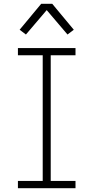

<svg xmlns="http://www.w3.org/2000/svg" viewBox="-20 -987 490 1007"><path d="M74 0V-38H204V-697H74V-735H376V-697H246V-38H376V0ZM116 -806 83 -831 196 -967H254L367 -831L334 -806L225 -934Z"/></svg>

Font: Iosevka Etoile Extralight
Style: Regular
Weight: 200
Designer: Belleve Invis
Foundry: Belleve Invis
Version: Version 22.1.2; ttfautohint (v1.8.4)